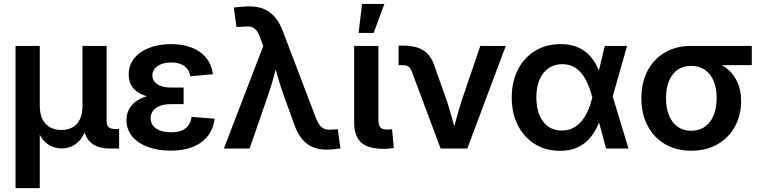

<svg xmlns="http://www.w3.org/2000/svg" viewBox="-20 -766 3917 990"><path d="M60.1 204.1V-529.3H185.1V-220.2Q185.1 -177.7 199.5 -150.1Q213.9 -122.6 239 -109.1Q264.2 -95.7 296.4 -95.7Q328.6 -95.7 353.3 -109.1Q377.9 -122.6 391.6 -150.1Q405.3 -177.7 405.3 -220.2V-529.3H529.8V-143.1Q529.8 -120.6 540.3 -110.6Q550.8 -100.6 575.2 -100.6H594.2V0H548.8Q478.5 0 444.3 -34.4Q410.2 -68.8 410.2 -133.3V-182.6H432.6Q432.6 -128.4 419.9 -93Q407.2 -57.6 386.7 -37.4Q366.2 -17.1 343 -8.8Q319.8 -0.5 298.8 -0.5Q276.9 -0.5 253.2 -8.8Q229.5 -17.1 209 -37.4Q188.5 -57.6 175.5 -93Q162.6 -128.4 162.6 -182.6H185.1V204.1Z M859.9 10.7Q795.4 10.7 743.9 -7.8Q692.4 -26.4 662.4 -61.8Q632.3 -97.2 632.3 -147Q632.3 -180.2 647 -205.8Q661.6 -231.4 689.7 -249Q717.8 -266.6 758.1 -275.6Q798.3 -284.7 850.1 -284.7H926.8V-229H860.8Q829.1 -229 805.7 -220.2Q782.2 -211.4 769.5 -195.1Q756.8 -178.7 756.8 -156.2Q756.8 -123 784.7 -103.5Q812.5 -84 862.3 -84Q895 -84 917 -93Q939 -102.1 951.4 -119.9Q963.9 -137.7 967.8 -163.6L1086.9 -153.8Q1080.1 -101.6 1051.3 -64.7Q1022.5 -27.8 974.1 -8.5Q925.8 10.7 859.9 10.7ZM854 -255.4Q801.8 -255.4 762.2 -263.4Q722.7 -271.5 696.3 -287.1Q669.9 -302.7 656.7 -326.2Q643.6 -349.6 643.6 -380.4Q643.6 -429.2 671.6 -464.6Q699.7 -500 749.3 -519.3Q798.8 -538.6 862.3 -538.6Q923.3 -538.6 969.5 -520.3Q1015.6 -502 1043.5 -467.3Q1071.3 -432.6 1078.1 -383.3L961.4 -372.6Q956.5 -405.8 931.4 -424.8Q906.2 -443.8 862.8 -443.8Q818.8 -443.8 792.2 -425Q765.6 -406.2 765.6 -377Q765.6 -350.1 790.3 -332.3Q814.9 -314.5 863.3 -314.5H926.8V-255.4Z M1134.3 0 1337.4 -528.8 1321.8 -570.8Q1313.5 -596.2 1302 -609.6Q1290.5 -623 1274.9 -627.2Q1259.3 -631.3 1236.8 -628.4L1199.2 -627L1185.5 -727.1Q1202.6 -729.5 1224.9 -731.2Q1247.1 -732.9 1269 -732.9Q1309.6 -732.9 1341.6 -719.2Q1373.5 -705.6 1397.7 -677.5Q1421.9 -649.4 1438.5 -605L1608.9 -157.7Q1618.7 -132.8 1630.1 -118.9Q1641.6 -105 1656.7 -100.3Q1671.9 -95.7 1691.9 -98.1L1721.7 -99.6L1735.4 -0.5Q1720.7 1.5 1701.7 3.4Q1682.6 5.4 1662.1 5.4Q1622.6 5.4 1591.3 -8.1Q1560.1 -21.5 1536.9 -49.8Q1513.7 -78.1 1498 -122.6L1440.4 -281.2Q1423.8 -328.6 1410.6 -375.2Q1397.5 -421.9 1384.3 -470.2H1418Q1405.3 -422.4 1392.8 -375.2Q1380.4 -328.1 1364.3 -281.2L1267.1 0Z M1958.5 1.5Q1878.9 1.5 1842.5 -31Q1806.2 -63.5 1806.2 -133.3V-529.3H1931.2V-148.9Q1931.2 -120.6 1940.9 -109.4Q1950.7 -98.1 1976.1 -98.1Q1983.9 -98.1 1990.2 -98.6Q1996.6 -99.1 2001.5 -100.1L2010.7 -2.9Q2000.5 -1.5 1987.1 0Q1973.6 1.5 1958.5 1.5ZM1829.1 -596.2 1846.7 -745.6H1961.9L1906.7 -596.2Z M2252 0 2102.5 -399.4Q2096.2 -416 2085.4 -423.1Q2074.7 -430.2 2056.2 -430.2H2035.2V-530.8H2058.1Q2124.5 -530.8 2163.1 -506.3Q2201.7 -481.9 2219.7 -427.7L2283.2 -248Q2298.8 -200.7 2311.8 -153.6Q2324.7 -106.4 2337.9 -58.6H2307.1Q2320.3 -106.4 2333 -153.6Q2345.7 -200.7 2360.8 -248L2456.5 -529.3H2587.9L2389.6 0Z M2868.2 11.7Q2793.9 11.7 2737.5 -23.4Q2681.2 -58.6 2649.9 -120.6Q2618.7 -182.6 2618.7 -263.2Q2618.7 -344.2 2650.1 -406.2Q2681.6 -468.3 2738.5 -503.4Q2795.4 -538.6 2871.1 -538.6Q2919.4 -538.6 2954.8 -524.2Q2990.2 -509.8 3015.1 -484.9Q3040 -460 3056.6 -427.7Q3073.2 -395.5 3083.5 -359.4H3117.2L3138.2 -272L3220.7 0H3105L3033.7 -266.1Q3024.4 -301.8 3011 -332.5Q2997.6 -363.3 2979.5 -386.2Q2961.4 -409.2 2936.8 -422.1Q2912.1 -435.1 2879.4 -435.1Q2837.9 -435.1 2807.9 -414.1Q2777.8 -393.1 2761.7 -355Q2745.6 -316.9 2745.6 -263.7Q2745.6 -211.4 2761.2 -173.1Q2776.9 -134.8 2806.4 -113.8Q2835.9 -92.8 2876.5 -92.8Q2909.2 -92.8 2935.1 -106.2Q2960.9 -119.6 2980.2 -143.3Q2999.5 -167 3012.7 -197.8Q3025.9 -228.5 3034.2 -263.2L3098.6 -529.3H3213.4L3137.7 -263.2L3116.7 -172.9H3083Q3071.8 -136.7 3054.7 -103.5Q3037.6 -70.3 3012.5 -44.4Q2987.3 -18.6 2952.1 -3.4Q2917 11.7 2868.2 11.7Z M3544.4 11.2Q3467.3 11.2 3409.2 -22.7Q3351.1 -56.6 3319.1 -117.7Q3287.1 -178.7 3287.1 -259.8Q3287.1 -340.8 3319.1 -401.4Q3351.1 -461.9 3408.7 -495.6Q3466.3 -529.3 3543.9 -529.3H3856.4V-430.2H3635.7L3543.9 -426.3Q3502.4 -426.3 3473.4 -405.8Q3444.3 -385.3 3429.2 -347.9Q3414.1 -310.5 3414.1 -259.8Q3414.1 -210 3429.2 -171.9Q3444.3 -133.8 3473.6 -112.8Q3502.9 -91.8 3544.4 -91.8Q3586.4 -91.8 3615.5 -113Q3644.5 -134.3 3659.9 -172.1Q3675.3 -210 3675.3 -259.8Q3675.3 -310.5 3659.9 -347.7Q3644.5 -384.8 3615.5 -405.5Q3586.4 -426.3 3544.4 -426.3V-467.3Q3598.6 -467.3 3645.3 -454.1Q3691.9 -440.9 3726.8 -413.6Q3761.7 -386.2 3781.5 -344.2Q3801.3 -302.2 3801.3 -244.1Q3801.3 -171.4 3769.3 -113.3Q3737.3 -55.2 3679.7 -22Q3622.1 11.2 3544.4 11.2Z"/></svg>

Font: Inter 24pt SemiBold
Style: Regular
Weight: 600
Designer: Rasmus Andersson
Foundry: rsms
Version: Version 4.001;git-66647c0bb